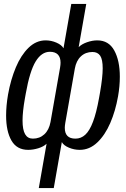

<svg xmlns="http://www.w3.org/2000/svg" viewBox="-20 -755 640 975"><path d="M216.5 -25Q201.5 -10.5 174.8 -2.2Q148 6 123 6Q65.5 6 38.2 -41.2Q11 -88.5 11 -168Q11 -218.5 21 -276Q34.5 -351 60.5 -413Q86.5 -475 125 -512.5Q163.5 -550 212 -550Q240 -550 266.5 -538.5Q293 -527 302.5 -510L342 -735H418L379.5 -515.5Q394.5 -531 421.8 -540.5Q449 -550 474 -550Q532 -550 560.2 -498.8Q588.5 -447.5 588.5 -365.5Q588.5 -317 579.5 -266Q566.5 -192 540 -130.5Q513.5 -69 474 -31.5Q434.5 6 385 6Q356.5 6 329.8 -5.2Q303 -16.5 294 -33.5L253 200H177ZM94.5 -143Q94.5 -96 107.5 -73.5Q120.5 -51 147 -51Q181.5 -51 205.2 -73Q229 -95 236.5 -135.5L285 -411.5Q287.5 -426.5 287.5 -436.5Q287.5 -464 273.8 -478Q260 -492 233.5 -492Q191 -492 161 -442.8Q131 -393.5 111 -280.5L106.5 -255.5Q94.5 -187.5 94.5 -143ZM309 -106Q309 -51 363 -51Q391.5 -51 413.2 -71Q435 -91 452.2 -136.5Q469.5 -182 483 -257.5L488 -285.5Q501.5 -363.5 501.5 -408Q501.5 -453 488.8 -472Q476 -491 449.5 -491Q414.5 -491 390.8 -468.8Q367 -446.5 360 -406.5L311.5 -130.5Q309 -115.5 309 -106Z"/></svg>

Font: JuliaMono Light
Style: Italic
Weight: 300
Italic angle: -9°
Monospace: yes
Designer: cormullion
Foundry: corm
Version: Version 0.054; ttfautohint (v1.8.4)